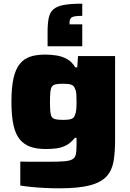

<svg xmlns="http://www.w3.org/2000/svg" viewBox="-20 -814 704 1041"><path d="M300 207Q262 207 222.5 205Q183 203 148.5 199.5Q114 196 90 192V62Q113 63 138.5 63Q164 63 190.5 63Q217 63 242 63Q298 63 328.5 60.5Q359 58 373.5 49Q388 40 391.5 22Q395 4 395 -26V-67H386Q365 -40 339.5 -26.5Q314 -13 286 -9.5Q258 -6 229 -6Q180 -6 145.5 -18Q111 -30 87.5 -58Q64 -86 53 -136Q42 -186 42 -263Q42 -339 53 -388.5Q64 -438 86.5 -466.5Q109 -495 143 -506.5Q177 -518 225 -518Q257 -518 287.5 -513Q318 -508 344 -493.5Q370 -479 388 -449H399L403 -510H604V-55Q604 10 596 59Q588 108 559 141Q530 174 469 190.5Q408 207 300 207ZM324 -164Q352 -164 366.5 -169Q381 -174 386 -189Q392 -203 393.5 -220.5Q395 -238 395 -261Q395 -285 394 -302.5Q393 -320 387 -332Q382 -349 367 -354.5Q352 -360 324 -360Q298 -360 283 -357Q268 -354 261.5 -344.5Q255 -335 253 -315Q251 -295 251 -261Q251 -227 253 -207.5Q255 -188 261.5 -179Q268 -170 283 -167Q298 -164 324 -164ZM238 -563V-641Q238 -686 244 -716Q250 -746 269 -763Q288 -780 325.5 -787Q363 -794 426 -794V-728Q381 -728 369 -720Q357 -712 357 -691V-682H426V-563Z"/></svg>

Font: Saira Expanded ExtraBold
Style: Regular
Weight: 800
Width: 7
Designer: Hector Gatti with collaboration of the Omnibus-Type team
Foundry: Omnibus-Type
Version: Version 1.101